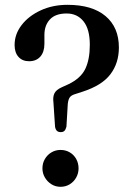

<svg xmlns="http://www.w3.org/2000/svg" viewBox="-20 -746 534 776"><path d="M196 -332 202.5 -233.5Q204.5 -222.5 210 -217.2Q215.5 -212 225.5 -212Q235 -212 240.2 -217Q245.5 -222 248.5 -234L254 -326.5Q256 -344 261.8 -352.2Q267.5 -360.5 281.5 -365L312.5 -375Q392 -400.5 426.2 -445.8Q460.5 -491 460.5 -554Q460.5 -635.5 406.5 -681Q352.5 -726.5 253 -726.5Q192.5 -726.5 143.8 -703.8Q95 -681 67 -644.2Q39 -607.5 39 -564Q39 -533.5 54.8 -516Q70.5 -498.5 97.5 -498.5Q126.5 -498.5 143 -517.2Q159.5 -536 159.5 -569V-605Q159.5 -643.5 181.8 -667.5Q204 -691.5 249.5 -691.5Q292 -691.5 317.5 -659.8Q343 -628 343 -565Q343 -506 324.8 -467.8Q306.5 -429.5 256.5 -405.5L229 -393Q207 -383 200 -368.8Q193 -354.5 196 -332ZM224.5 9Q204.5 9 188 -1.2Q171.5 -11.5 161.5 -28.5Q151.5 -45.5 151.5 -65.5Q151.5 -86.5 161.5 -103.5Q171.5 -120.5 188 -130.2Q204.5 -140 224.5 -140Q245.5 -140 262 -130.2Q278.5 -120.5 288 -103.5Q297.5 -86.5 297.5 -65.5Q297.5 -45.5 288 -28.5Q278.5 -11.5 262 -1.2Q245.5 9 224.5 9Z"/></svg>

Font: Fraunces 20pt
Style: Regular
Weight: 400
Version: Version 1.000;[b76b70a41]